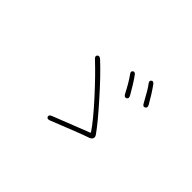

<svg xmlns="http://www.w3.org/2000/svg" viewBox="-108 -1008 1216 1216"><g transform="rotate(45 500.0 -400.5)"><path d="M405 -85Q383 -76 377 -91Q372 -106 394 -114L638 -210Q643 -212 640 -216Q597 -280 497 -390Q402 -494 332 -559Q314 -575 325 -587Q336 -599 354 -583Q431 -512 535 -394Q626 -292 671 -229Q683 -213 678 -201Q673 -188 655 -182Q603 -165 405 -85ZM647 -527Q632 -519 621 -540Q585 -610 557 -648Q542 -667 555 -676Q567 -686 581 -666Q611 -625 650 -556Q662 -535 647 -527ZM772 -569Q757 -560 746 -582Q702 -664 682 -689Q667 -708 680 -717Q692 -727 706 -707Q740 -660 775 -598Q787 -577 772 -569Z"/></g></svg>

Font: Resource Han Rounded JP ExtraLight
Style: Regular
Weight: 250
Designer: Cyano Hao (round all glyphs); Ryoko NISHIZUKA 西塚涼子 (kana, bopomofo & ideographs); Paul D. Hunt (Latin, Greek & Cyrillic)
Foundry: Cyano Hao
Version: 0.990